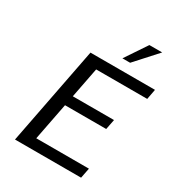

<svg xmlns="http://www.w3.org/2000/svg" viewBox="-219 -1094 1138 1232"><g transform="rotate(30 349.5 -478.0)"><path d="M618.7 -956.1 473.6 -795.9H416.5L523.9 -956.1ZM569.8 0H80.1L220.7 -725.1H698.7L684.6 -649.9H306.2L262.7 -425.8H567.9L553.2 -351.1H248L194.3 -75.2H584.5Z"/></g></svg>

Font: Aurulent Sans
Style: Italic
Weight: 400
Italic angle: -11°
Version: Version 2007.05.04